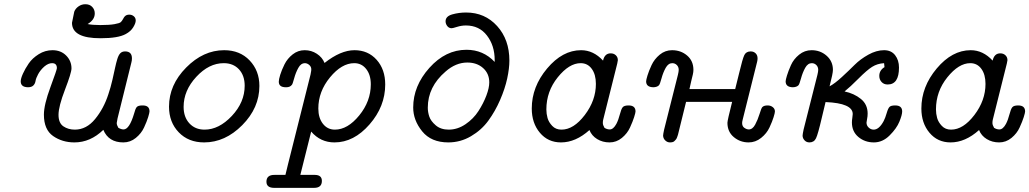

<svg xmlns="http://www.w3.org/2000/svg" viewBox="-20 -676 4921 918"><path d="M79.1 -287.1Q79.1 -300.3 89.6 -323.7Q100.1 -347.2 117.4 -372.6Q134.8 -397.9 165.3 -417Q195.8 -436 231 -436Q271 -436 296.4 -410.4Q321.8 -384.8 321.8 -349.1Q321.8 -328.1 290.8 -247.6Q259.8 -167 259.8 -127Q259.8 -87.9 283 -72Q306.2 -56.2 337.9 -56.2Q393.1 -56.2 434.6 -106.7Q476.1 -157.2 498 -225.1Q509.3 -258.3 517.6 -294.7Q525.9 -331.1 530.5 -353Q535.2 -375 541 -394Q546.9 -413.1 555.4 -421.6Q564 -430.2 578.1 -430.2Q611.3 -430.2 610.8 -396Q610.8 -386.2 607.9 -376L542 -109.9Q538.1 -89.8 538.1 -87.9Q538.1 -78.1 545.9 -64.9Q560.1 -57.1 570.8 -57.1Q598.6 -57.1 621.1 -132.8Q627 -155.8 633.5 -163.8Q640.1 -171.9 661.1 -171.9H662.1Q695.3 -171.9 694.8 -143.1Q694.8 -137.2 688.5 -116.2Q682.1 -95.2 668.9 -66.7Q655.8 -38.1 629.4 -16.6Q603 4.9 569.8 4.9Q499 4.9 474.1 -55.2Q412.1 4.9 335.9 4.9Q277.8 4.9 233.9 -25.6Q189.9 -56.2 189.9 -127.9Q189.9 -174.8 220.9 -258.8Q252 -342.8 252 -350.1Q252 -374 229 -374Q210.9 -374 191.9 -357.9Q172.9 -340.8 162.4 -321.3Q151.9 -301.8 149.9 -288.8Q147.9 -275.9 139.4 -267.3Q130.9 -258.8 113.8 -258.8Q79.1 -259.3 79.1 -287.1ZM324.2 -566.9 335 -620.1Q340.8 -635.3 355.5 -645.5Q370.1 -655.8 388.2 -655.8Q409.2 -655.8 421.1 -642.8Q433.1 -629.9 433.1 -611.8Q433.1 -581.1 398.9 -561Q421.9 -556.2 458 -556.2H460.9Q502.9 -556.2 527.3 -560.5Q551.8 -564.9 557.4 -570.1Q563 -575.2 568.1 -584.7Q573.2 -594.2 576.2 -597.2Q584 -606 598.1 -606Q610.4 -606 619.6 -598.4Q628.9 -590.8 628.9 -577.9Q628.9 -564.9 616.9 -545.4Q605 -525.9 581.1 -513.2Q544.9 -493.2 461.9 -493.2H460.9Q324.2 -492.7 324.2 -566.9Z M788.1 -166Q788.1 -270 870.1 -353Q952.1 -436 1051.8 -436Q1127 -436 1173.6 -387Q1220.2 -337.9 1220.2 -265.1Q1220.2 -160.2 1138.2 -77.6Q1056.2 4.9 956.1 4.9Q880.9 4.9 834.5 -43.5Q788.1 -91.8 788.1 -166ZM857.9 -165Q857.9 -116.2 885.5 -86.2Q913.1 -56.2 958 -56.2Q1026.9 -56.2 1088.4 -121.6Q1149.9 -187 1149.9 -266.1Q1149.9 -314.9 1122.6 -344.5Q1095.2 -374 1049.8 -374Q979 -374 918.5 -308.6Q857.9 -243.2 857.9 -165Z M1253.9 192.9Q1253.9 159.7 1293 160.2H1344.7L1356.9 109.9L1464.8 -319.8Q1469.7 -340.8 1467.8 -350.1Q1465.8 -359.9 1456.8 -366.9Q1447.8 -374 1437 -374Q1418.9 -374 1406.5 -351.6Q1394 -329.1 1386.5 -301.5Q1378.9 -273.9 1376 -271Q1367.2 -258.8 1349.1 -258.8H1346.7Q1312.5 -258.8 1313 -286.1Q1313 -295.9 1319.8 -318.4Q1326.7 -340.8 1340.3 -368.4Q1354 -396 1379.4 -416Q1404.8 -436 1436.8 -436Q1468.8 -436 1494.9 -418.9Q1521 -401.9 1531.7 -375Q1608.9 -436 1674.8 -436Q1739.7 -436 1780.8 -390.1Q1821.8 -344.2 1821.8 -272Q1821.8 -167 1746.8 -81.1Q1671.9 4.9 1579.1 4.9Q1512.2 4.9 1467.8 -46.9L1416 160.2H1484.9Q1519 160.2 1519 189Q1519 222.2 1481.9 222.2H1290Q1253.9 221.7 1253.9 192.9ZM1502 -157.2Q1502 -112.3 1523.9 -84.2Q1545.9 -56.2 1581.1 -56.2Q1642.1 -56.2 1697.5 -124Q1752.9 -191.9 1752.9 -272.9Q1752.9 -317.9 1731 -345.9Q1709 -374 1673.8 -374Q1613.8 -374 1557.9 -306.2Q1502 -238.3 1502 -157.2Z M1955.6 -162.1Q1955.6 -265.1 2033 -351.6Q2110.4 -438 2210.4 -438Q2290.5 -438 2345.2 -379.9V-389.2Q2345.2 -458 2308.3 -506.1Q2271.5 -554.2 2207.5 -554.2Q2186.5 -554.2 2165.5 -547.6Q2144.5 -541 2139.6 -541Q2126.5 -541 2118.4 -551.5Q2110.4 -562 2110.4 -574.2Q2110.4 -598.1 2142.3 -607.2Q2174.3 -616.2 2208.5 -616.2Q2298.3 -616.2 2356.9 -551.5Q2415.5 -486.8 2415.5 -386.2Q2415.5 -349.1 2405 -300.5Q2394.5 -252 2371.1 -198Q2347.7 -144 2314.9 -99.1Q2282.2 -54.2 2231.9 -24.7Q2181.6 4.9 2123.5 4.9Q2041.5 4.9 1998.5 -48.1Q1955.6 -101.1 1955.6 -162.1ZM2025.4 -161.1Q2025.4 -140.1 2032.5 -118.7Q2039.6 -97.2 2063.5 -76.7Q2087.4 -56.2 2125.5 -56.2Q2167.5 -56.2 2205.6 -82Q2243.7 -107.9 2267.6 -145Q2291.5 -182.1 2305.4 -219Q2319.3 -255.9 2319.3 -282.2Q2319.3 -324.2 2289.8 -350.6Q2260.3 -377 2214.4 -377Q2159.2 -377 2110.4 -334Q2025.4 -261.2 2025.4 -161.1Z M2522.5 -157.2Q2522.5 -261.2 2595.9 -348.6Q2669.4 -436 2758.3 -436Q2817.4 -436 2863.3 -386.2Q2871.1 -421.4 2900.4 -420.9Q2914.6 -420.9 2924.3 -411.9Q2934.1 -402.8 2934.1 -388.2Q2934.1 -384.3 2931.2 -372.1L2864.3 -105Q2862.3 -98.1 2862.3 -88.1Q2862.3 -78.1 2870.1 -64.9Q2882.3 -57.1 2895.5 -57.1Q2912.6 -57.1 2927.2 -84Q2937 -103 2943.6 -128.9Q2950.2 -154.8 2957.3 -163.3Q2964.4 -171.9 2985.4 -171.9Q3018.6 -171.9 3018.6 -143.1Q3018.6 -137.2 3012 -116.2Q3005.4 -95.2 2992.4 -66.7Q2979.5 -38.1 2953.4 -16.6Q2927.2 4.9 2894.3 4.9Q2861.3 4.9 2835.2 -11Q2809.1 -26.9 2798.3 -54.2Q2732.4 4.9 2662.1 4.9Q2600.1 4.9 2561.3 -41.3Q2522.5 -87.4 2522.5 -157.2ZM2592.3 -152.8Q2592.3 -131.8 2597.9 -111.8Q2603.5 -91.8 2620.4 -74Q2637.2 -56.2 2664.6 -56.2Q2722.7 -56.2 2775.9 -126Q2829.1 -195.8 2829.1 -274.9Q2829.1 -319.8 2809.3 -346.9Q2789.6 -374 2756.3 -374Q2701.2 -374 2646.7 -306.4Q2592.3 -238.8 2592.3 -152.8Z M3069.3 -287.1Q3069.3 -293.9 3075.7 -314.9Q3082 -335.9 3095.2 -364.5Q3108.4 -393.1 3134.3 -414.6Q3160.2 -436 3193.4 -436Q3235.4 -436 3265.4 -410.4Q3295.4 -384.8 3295.4 -341.8Q3295.4 -332 3292.7 -320.1Q3290 -308.1 3284.7 -287.1Q3279.3 -266.1 3276.4 -250H3495.1Q3502.9 -279.8 3514.2 -327.1Q3530.3 -395 3538.8 -412.6Q3547.4 -430.2 3569.3 -430.2Q3583.5 -430.2 3592.8 -421.1Q3602.1 -412.1 3602.1 -397Q3602.1 -389.2 3600.1 -380.9L3531.2 -105Q3528.3 -93.8 3528.3 -87.9Q3528.3 -71.8 3539.3 -64.5Q3550.3 -57.1 3560.1 -57.1Q3578.1 -57.1 3590.6 -80.1Q3603 -103 3611.6 -131.1Q3620.1 -159.2 3625 -164.1Q3632.8 -171.9 3650.4 -171.9Q3664.6 -171.9 3674.8 -163.8Q3685.1 -155.8 3685.1 -143.1Q3685.1 -136.2 3678.7 -115.7Q3672.4 -95.2 3659.2 -66.7Q3646 -38.1 3619.1 -16.6Q3592.3 4.9 3559.1 4.9Q3519 4.9 3488.5 -20.5Q3458 -45.9 3458 -88.9Q3458 -100.1 3480.5 -189H3260.3Q3258.3 -180.2 3223.1 -38.1Q3223.1 -37.1 3221.7 -32.5Q3220.2 -27.8 3219.2 -24.9Q3218.3 -22 3216.3 -17.1Q3214.4 -12.2 3211.2 -8.5Q3208 -4.9 3204.6 -1.5Q3201.2 2 3195.8 3.4Q3190.4 4.9 3183.1 4.9Q3170.9 4.9 3161.1 -4.2Q3151.4 -13.2 3150.4 -26.9Q3150.4 -33.7 3155.3 -56.2L3221.2 -317.9Q3225.1 -334 3225.1 -341.8Q3225.1 -356 3216.1 -365Q3207 -374 3194.3 -374Q3175.3 -374 3162.8 -351.6Q3150.4 -329.1 3142.8 -301Q3135.3 -272.9 3130.4 -268.1Q3121.6 -259.3 3104 -258.8Q3069.3 -259.3 3069.3 -287.1Z M3736.3 -287.1Q3736.3 -293.9 3742.7 -314.9Q3749 -335.9 3761.7 -364.5Q3774.4 -393.1 3800.8 -414.6Q3827.1 -436 3860.4 -436Q3902.3 -436 3932.4 -409.4Q3962.4 -382.8 3962.4 -341.8Q3962.4 -324.7 3946.3 -263.2Q3971.2 -276.4 4005.1 -307.6Q4039.1 -338.9 4066.2 -366Q4093.3 -393.1 4131.8 -414.6Q4170.4 -436 4207 -436Q4241.2 -436 4259.8 -412.1Q4278.3 -388.2 4278.3 -353Q4278.3 -272 4224.1 -272Q4206.1 -272 4195.1 -283.9Q4184.1 -295.9 4184.1 -313Q4184.1 -339.8 4209 -355L4207 -374Q4174.8 -372.1 4149.9 -356.4Q4125 -340.8 4084.7 -300.3Q4044.4 -259.8 4018.1 -238.8Q4064 -229 4096.2 -202.9Q4128.4 -176.8 4128.4 -132.8Q4128.4 -119.6 4125.7 -106.9Q4123 -94.2 4123 -89.8Q4123 -75.7 4133.5 -65.9Q4144 -56.2 4157.2 -56.2Q4183.1 -56.2 4205.1 -97.2Q4212.9 -112.3 4219.5 -135.3Q4226.1 -158.2 4233.2 -165Q4240.2 -171.9 4260.3 -171.9Q4293.5 -171.9 4293.5 -143.1Q4293.5 -127 4280.3 -94.5Q4267.1 -62 4233.6 -28.6Q4200.2 4.9 4158.2 4.9Q4115.2 4.9 4084.2 -21Q4053.2 -46.9 4053.2 -90.8Q4053.2 -100.6 4055.2 -112.8Q4057.1 -125 4057.1 -130.9Q4057.1 -182.6 3927.2 -188Q3920.4 -159.2 3909.2 -112.8Q3891.1 -34.7 3881.6 -14.9Q3872.1 4.9 3850.1 4.9Q3835.9 4.9 3826.7 -5.1Q3817.4 -15.1 3817.4 -27.8Q3817.4 -33.7 3822.3 -57.1L3888.2 -317.9Q3892.1 -334 3892.1 -341.8Q3892.1 -356 3883.1 -365Q3874 -374 3861.3 -374Q3842.3 -374 3829.8 -351.6Q3817.4 -329.1 3809.8 -301Q3802.2 -272.9 3797.4 -268.1Q3788.6 -259.3 3771 -258.8Q3736.3 -259.3 3736.3 -287.1Z M4385.3 -157.2Q4385.3 -261.2 4458.7 -348.6Q4532.2 -436 4621.1 -436Q4680.2 -436 4726.1 -386.2Q4733.9 -421.4 4763.2 -420.9Q4777.3 -420.9 4787.1 -411.9Q4796.9 -402.8 4796.9 -388.2Q4796.9 -384.3 4793.9 -372.1L4727.1 -105Q4725.1 -98.1 4725.1 -88.1Q4725.1 -78.1 4732.9 -64.9Q4745.1 -57.1 4758.3 -57.1Q4775.4 -57.1 4790 -84Q4799.8 -103 4806.4 -128.9Q4813 -154.8 4820.1 -163.3Q4827.1 -171.9 4848.1 -171.9Q4881.3 -171.9 4881.3 -143.1Q4881.3 -137.2 4874.8 -116.2Q4868.2 -95.2 4855.2 -66.7Q4842.3 -38.1 4816.2 -16.6Q4790 4.9 4757.1 4.9Q4724.1 4.9 4698 -11Q4671.9 -26.9 4661.1 -54.2Q4595.2 4.9 4524.9 4.9Q4462.9 4.9 4424.1 -41.3Q4385.3 -87.4 4385.3 -157.2ZM4455.1 -152.8Q4455.1 -131.8 4460.7 -111.8Q4466.3 -91.8 4483.2 -74Q4500 -56.2 4527.3 -56.2Q4585.4 -56.2 4638.7 -126Q4691.9 -195.8 4691.9 -274.9Q4691.9 -319.8 4672.1 -346.9Q4652.3 -374 4619.1 -374Q4564 -374 4509.5 -306.4Q4455.1 -238.8 4455.1 -152.8Z"/></svg>

Font: CMU Typewriter Text Variable Width
Style: Italic
Weight: 500
Italic angle: -14.04°
Version: Version 0.7.0